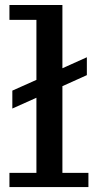

<svg xmlns="http://www.w3.org/2000/svg" viewBox="-20 -755 386 775"><path d="M18.1 0V-57.1H127V-360.4L29.8 -316.9V-389.2L127 -432.6V-674.8H18.1V-734.9H231.9V-479.5L330.6 -523.9V-451.7L231.9 -407.2V-57.1H336.9V0Z"/></svg>

Font: Trocchi
Style: Regular
Weight: 400
Designer: Vernon Adams
Foundry: Vernon Adams
Version: Version 1.101; ttfautohint (v1.8.4.7-5d5b);gftools[0.9.27]